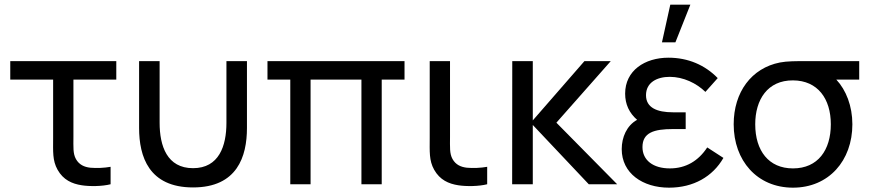

<svg xmlns="http://www.w3.org/2000/svg" viewBox="-20 -808 3813 842"><path d="M338.5 4.5C373 10 428 9.5 465 0V-76.5C437 -71.5 404 -70 376 -72.5C349.5 -75.5 327 -85.5 313 -110.5C299.5 -135 302 -162.5 302 -208V-459H490V-540H25V-459H213V-204C213 -144 209.5 -104.5 232.5 -63.5C257.5 -19 296 -2 338.5 4.5Z M590 -246.5C590 -122 632.5 14 826.5 14C1020.5 14 1063 -122 1063 -246.5V-540H973V-269.5C973 -168 940.5 -70.5 826.5 -70.5C712.5 -70.5 680 -168 680 -269.5V-540H590Z M1342 0V-459H1565V0H1654V-459H1754V-540H1153V-459H1253V0Z M1990 4.5C2024.5 10 2079.5 9.5 2116.5 0V-76.5C2088.5 -71.5 2055.5 -70 2027.5 -72.5C2001 -75.5 1978.5 -85.5 1964.5 -110.5C1951 -135 1953.5 -162.5 1953.5 -208V-540H1864.5V-204C1864.5 -144 1861 -104.5 1884 -63.5C1909 -19 1947.5 -2 1990 4.5Z M2316.5 0V-260L2562 0H2686.5L2420 -270L2658.5 -540H2543L2316.5 -280V-540H2226.5L2226 0Z M2919.5 -787.5 2883 -622.5H2942L3007.5 -787.5ZM3081.5 -161.5C3042.5 -102 2987.5 -69.5 2917.5 -69.5C2844.5 -69.5 2797.5 -105 2797.5 -163C2797.5 -226.5 2848 -242 2931 -242H2987V-315.5H2931.5C2861.5 -315.5 2813 -335.5 2813 -390.5C2813 -446 2860.5 -471 2917 -471C2977 -471 3034.5 -443 3073.5 -405L3127.5 -465.5C3072 -522.5 2998 -555 2911.5 -555C2807.5 -555 2721.5 -498.5 2721.5 -397.5C2721.5 -350.5 2739.5 -312.5 2774 -282.5C2728.5 -257.5 2706.5 -206 2706.5 -154C2706.5 -48 2798.5 15 2914 15C3021 15 3105.5 -33.5 3152.5 -115.5Z M3517.5 -540C3471.5 -540 3431 -540 3400.5 -534C3275.5 -509.5 3197.5 -404 3197.5 -263C3197.5 -104 3300 15 3457.5 15C3614.5 15 3718 -103.5 3718 -263C3718 -343 3690.5 -413 3647.5 -459H3748V-540ZM3457.5 -69.5C3351 -69.5 3292 -147 3292 -263C3292 -371 3346 -456 3457.5 -455.5C3566.5 -455 3623.5 -374.5 3623.5 -263C3623.5 -150 3567 -69.5 3457.5 -69.5Z"/></svg>

Font: Hauora Medium
Style: Regular
Weight: 500
Designer: Wayne Shih
Foundry: WCYS
Version: Version 1.001;hotconv 1.0.109;makeotfexe 2.5.65596